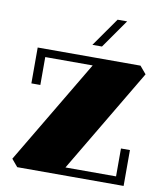

<svg xmlns="http://www.w3.org/2000/svg" viewBox="-88 -877 816 949"><g transform="rotate(10 320.0 -402.0)"><path d="M63 0H597V-180H552V-40H298L608 -562L576 -600H60V-420H105V-560H343L32 -37ZM473 -804H425L324 -660H372Z"/></g></svg>

Font: Kumar One
Style: Regular
Weight: 400
Designer: Parimal Parmar
Foundry: Indian Type Foundry
Version: Version 1.001;PS 1.001;hotconv 1.0.88;makeotf.lib2.5.647800